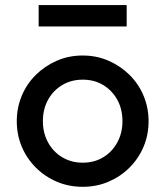

<svg xmlns="http://www.w3.org/2000/svg" viewBox="-20 -719 649 754"><path d="M304.7 14.6Q250 14.6 203.1 -5.4Q156.2 -25.4 120.6 -61Q85 -96.7 65.4 -143.1Q45.9 -189.5 45.9 -243.2Q45.9 -295.9 65.4 -342.8Q85 -389.6 120.6 -424.8Q156.2 -460 203.1 -480.5Q250 -501 304.7 -501Q359.4 -501 406.2 -480.5Q453.1 -460 488.8 -424.8Q524.4 -389.6 543.9 -342.8Q563.5 -295.9 563.5 -243.2Q563.5 -189.5 543.9 -143.1Q524.4 -96.7 488.8 -61Q453.1 -25.4 406.2 -5.4Q359.4 14.6 304.7 14.6ZM304.7 -80.1Q350.6 -80.1 385.7 -101.6Q420.9 -123 440.9 -160.2Q460.9 -197.3 460.9 -243.2Q460.9 -290 440.9 -326.7Q420.9 -363.3 385.7 -384.8Q350.6 -406.2 304.7 -406.2Q259.8 -406.2 224.1 -384.8Q188.5 -363.3 168.5 -326.7Q148.4 -290 148.4 -243.2Q148.4 -197.3 168.5 -160.2Q188.5 -123 224.1 -101.6Q259.8 -80.1 304.7 -80.1ZM131.8 -615.2V-699.2H477.5V-615.2Z"/></svg>

Font: Sen Medium
Style: Regular
Weight: 500
Designer: Kosal Sen, Philatype
Foundry: Philatype
Version: Version 2.000;gftools[0.9.31]